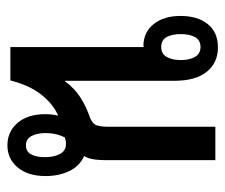

<svg xmlns="http://www.w3.org/2000/svg" viewBox="-65 -535 608 518"><g transform="rotate(90 239.0 -276.0)"><path d="M372 8Q335 8 311.5 -19.5Q288 -47 288 -94Q288 -112 292 -129Q260 -115 235 -83Q210 -51 197 0H107V-360L104 -359Q67 -359 45 -386.5Q23 -414 23 -459Q23 -505 45 -532.5Q67 -560 108 -560Q149 -560 173.5 -530Q198 -500 198 -442V-147H199Q218 -173 243 -189Q268 -205 298 -215Q315 -222 318.5 -234Q322 -246 322 -266V-553H412V-254Q412 -240 410 -225.5Q408 -211 401 -199Q428 -187 441.5 -159Q455 -131 455 -95Q455 -48 432 -20Q409 8 372 8ZM107 -407Q125 -407 133.5 -421.5Q142 -436 142 -460Q142 -483 133.5 -498Q125 -513 107 -513Q88 -513 80 -498Q72 -483 72 -460Q72 -436 80 -421.5Q88 -407 107 -407ZM372 -42Q389 -42 396.5 -56Q404 -70 404 -94Q404 -117 395.5 -133.5Q387 -150 368 -150Q359 -150 351 -147Q339 -124 339 -95Q339 -72 347 -57Q355 -42 372 -42Z"/></g></svg>

Font: Noto Sans Thai Looped ExtraCondensed Medium
Style: Regular
Weight: 500
Width: 2
Designer: Sasikarn Vongin, Ben Mitchell
Foundry: The Fontpad Ltd
Version: Version 1.001; ttfautohint (v1.8.4.7-5d5b)